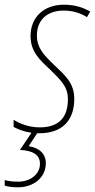

<svg xmlns="http://www.w3.org/2000/svg" viewBox="-66 -557 405 817"><path d="M102 10C199 10 250 -45 250 -136C250 -204 212 -235 161 -284C119 -324 91 -355 91 -406C91 -473 136 -512 205 -512C249 -512 282 -498 304 -484L318 -508C293 -522 258 -537 206 -537C121 -537 64 -484 64 -404C64 -338 102 -303 145 -263C191 -217 223 -190 223 -135C223 -60 187 -15 103 -15C57 -15 18 -31 -8 -47V-17C8 -8 34 3 68 8L19 81C74 84 104 101 104 140C104 186 61 216 12 216C-15 216 -34 213 -46 209V233C-32 237 -16 240 11 240C77 240 129 198 129 138C129 96 100 72 56 65L92 10C96 10 99 10 102 10Z"/></svg>

Font: Noto Sans Condensed Thin
Style: Italic
Weight: 100
Width: 3
Italic angle: -12°
Designer: Monotype Design Team
Foundry: Monotype Imaging Inc.
Version: Version 2.013